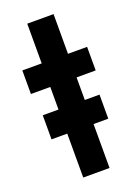

<svg xmlns="http://www.w3.org/2000/svg" viewBox="-123 -673 518 727"><g transform="rotate(-20 135.5 -310.0)"><path d="M19.6 -177V-274H248.3V-177ZM5 -460H83V-620H189V-460H266V-365H189V0H83V-365H5Z"/></g></svg>

Font: Jost* Medium
Style: Regular
Weight: 500
Version: Version 3.7